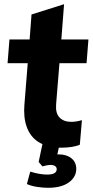

<svg xmlns="http://www.w3.org/2000/svg" viewBox="-20 -695 441 914"><path d="M247 -197Q244 -155 264 -135Q284 -115 319 -115Q342 -115 370 -123L360 -6Q326 8 272 8H260L253 40H260Q297 40 320 58.5Q343 77 343 109Q343 148 307.5 173.5Q272 199 209 199Q183 199 155 194.5Q127 190 108 181L124 122Q169 136 205 136Q250 136 250 110Q250 101 242 95.5Q234 90 219 90Q208 90 182 97L164 76L182 -9Q139 -28 117 -69Q95 -110 95 -168Q95 -185 96 -194L112 -394H16L25 -507H121L130 -626L285 -675L272 -507H401L392 -394H263Z"/></svg>

Font: Muli ExtraBold
Style: Italic
Weight: 800
Italic angle: -4.541°
Designer: Vernon Adams
Foundry: Vernon Adams
Version: Version 2.000